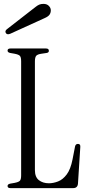

<svg xmlns="http://www.w3.org/2000/svg" viewBox="-20 -970 453 990"><path d="M34 0Q19 0 19 -11Q19 -20 32 -23L55 -27Q76 -31 82.5 -38Q89 -45 89 -66V-654Q89 -675 82.5 -682Q76 -689 55 -693L32 -697Q19 -700 19 -709Q19 -720 34 -720H217Q232 -720 232 -708Q232 -699 221 -697L194 -693Q173 -690 166.5 -682Q160 -674 160 -653V-93Q160 -57 180.5 -41Q201 -25 232 -25Q255 -25 279.5 -34.5Q304 -44 324 -70.5Q344 -97 354 -148L367 -215Q370 -228 382 -228Q396 -228 394 -211L382 -23Q380 0 357 0ZM33 -796Q16 -789 10 -800Q3 -811 19 -822L163 -934Q173 -942 182 -946Q191 -950 204 -950Q222 -950 232 -939.5Q242 -929 242 -917Q242 -904 235.5 -894.5Q229 -885 211 -877Z"/></svg>

Font: Instrument Serif
Style: Regular
Weight: 400
Designer: Rodrigo Fuenzalida
Foundry: fragTYPE
Version: Version 1.000; ttfautohint (v1.8.4.7-5d5b);gftools[0.9.27]